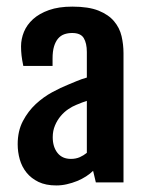

<svg xmlns="http://www.w3.org/2000/svg" viewBox="-20 -880 448 583"><path d="M150.9 -316.9C161.6 -316.9 172.4 -318.1 183.1 -320.6C193.8 -323 204.2 -326.3 214.1 -330.3C224 -334.4 233.2 -339.1 241.5 -344.5C249.8 -349.9 256.8 -355.5 262.7 -361.3L271 -326.2H355V-718.8C355 -736.3 353 -753.5 349.1 -770.3C345.2 -787 337.6 -802.1 326.4 -815.4C315.2 -828.8 299.5 -839.5 279.3 -847.7C259.1 -855.8 232.6 -859.9 199.7 -859.9C172 -859.9 148.4 -856.4 128.7 -849.4C109 -842.4 92.9 -833.2 80.3 -821.8C67.8 -810.4 58.6 -797.5 52.7 -783.2C46.9 -768.9 43.9 -754.2 43.9 -739.3C43.9 -729.8 44.4 -720.6 45.4 -711.7C46.4 -702.7 48.2 -692.1 50.8 -679.7H139.6V-702.1C139.6 -716.8 141.1 -729 144 -738.8C147 -748.5 151 -756.5 156.2 -762.7C161.5 -768.9 167.7 -773.3 175 -775.9C182.4 -778.5 190.4 -779.8 199.2 -779.8C216.5 -779.8 228.2 -774.6 234.4 -764.2C240.6 -753.7 243.7 -739.7 243.7 -722.2V-644.5C233.2 -641.6 222.7 -637.9 212.2 -633.5L187 -623C172.4 -617.2 156.2 -609.5 138.4 -599.9C120.7 -590.3 104.1 -578.3 88.6 -564C73.2 -549.6 60.1 -532.5 49.6 -512.5C39 -492.4 33.7 -468.9 33.7 -441.9C33.7 -426.3 35.8 -411 40 -396C44.3 -381 51.1 -367.7 60.5 -356C70 -344.2 82.1 -334.8 96.9 -327.6C111.7 -320.5 129.7 -316.9 150.9 -316.9ZM195.3 -397.5C177.7 -397.5 164.1 -403.6 154.5 -415.8C144.9 -428 140.1 -443.8 140.1 -463.4C140.1 -476.4 142.4 -488.3 147 -499C151.5 -509.8 157.3 -519.3 164.3 -527.6C171.3 -535.9 179 -542.9 187.5 -548.6C196 -554.3 203.9 -558.6 211.4 -561.5C219.6 -565.1 225.6 -567.5 229.5 -568.8L243.7 -573.7V-416C237.5 -410.8 230.4 -406.4 222.4 -402.8C214.4 -399.3 205.4 -397.5 195.3 -397.5Z"/></svg>

Font: Fjalla One
Style: Regular
Weight: 400
Designer: Irina Smirnova
Foundry: Irina Smirnova
Version: Version 1.001